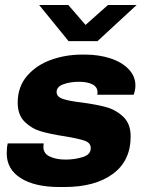

<svg xmlns="http://www.w3.org/2000/svg" viewBox="-20 -740 589 770"><path d="M523 -397Q523 -378 516 -360H370Q371 -363 371 -370Q371 -391 351 -401.5Q331 -412 297 -412Q261 -412 234 -402Q207 -392 207 -371Q207 -352 231.5 -343.5Q256 -335 307 -329Q368 -321 407 -310Q446 -299 475 -271Q504 -243 504 -193Q504 -95 432.5 -42.5Q361 10 239 10H218Q120 10 63.5 -25.5Q7 -61 7 -125Q7 -149 11 -165H155L154 -151Q154 -124 180 -112Q206 -100 243 -100Q279 -100 311.5 -110Q344 -120 344 -146Q344 -167 320 -175.5Q296 -184 242 -193Q183 -202 145 -213Q107 -224 79 -251.5Q51 -279 51 -328Q51 -392 88.5 -435.5Q126 -479 184.5 -500Q243 -521 308 -521H323Q375 -521 421 -506.5Q467 -492 495 -463.5Q523 -435 523 -397ZM323 -640 413 -720H528L371 -575H255L137 -720H254Z"/></svg>

Font: Chivo ExtraBold Italic
Style: Regular
Weight: 800
Italic angle: -8.05°
Designer: Hector Gatti
Foundry: Omnibus-Type
Version: Version 1.007